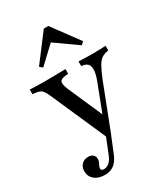

<svg xmlns="http://www.w3.org/2000/svg" viewBox="-208 -759 915 1045"><g transform="rotate(-30 249.5 -236.0)"><path d="M246.8 22.6 91.9 -329Q83.1 -349.2 75.4 -360.1Q67.7 -371 57.7 -376.2Q47.6 -381.5 31.5 -383.1L11.3 -385.5V-414.5Q29.8 -413.7 53.6 -412.9Q77.4 -412.1 99.2 -412.1H100.8H103.2Q128.2 -412.1 153.2 -412.5Q178.2 -412.9 199.6 -413.3Q221 -413.7 235.5 -413.7V-384.7L220.2 -383.1Q188.7 -379.8 182.7 -366.1Q176.6 -352.4 191.9 -315.3L292.7 -85.5L279 -80.6L344.4 -250.8Q363.7 -297.6 366.5 -325.4Q369.4 -353.2 359.3 -366.9Q349.2 -380.6 327.4 -383.9L317.7 -385.5V-414.5Q338.7 -413.7 361.3 -412.9Q383.9 -412.1 403.2 -412.1Q427.4 -412.1 448.4 -412.9Q469.4 -413.7 487.9 -414.5V-385.5L475.8 -383.1Q456.5 -379 441.9 -368.1Q427.4 -357.3 413.3 -331.9Q399.2 -306.5 380.6 -260.5L271 22.6ZM133.9 192.7Q94.4 192.7 70.2 172.6Q46 152.4 46 119.4Q46 93.5 61.7 77.4Q77.4 61.3 102.4 61.3Q121.8 61.3 132.7 71Q143.5 80.6 143.5 96.8Q143.5 108.1 139.5 116.9Q135.5 125.8 131.5 133.5Q127.4 141.1 127.4 149.2Q127.4 162.9 145.2 162.9Q163.7 162.9 179 149.6Q194.4 136.3 204.8 109.7L252.4 -8.9L278.2 4L233.9 112.9Q223.4 140.3 209.3 158.1Q195.2 175.8 177 184.3Q158.9 192.7 133.9 192.7ZM134.7 -481.5 116.9 -496.8 243.5 -663.7H271.8L394.4 -497.6L377.4 -481.5L217.7 -594.4L258.9 -598.4Z"/></g></svg>

Font: Playfair 5pt SemiExpanded Light Medium
Style: Regular
Weight: 500
Version: Version 2.203